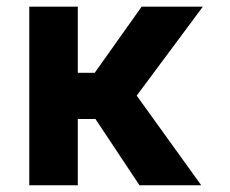

<svg xmlns="http://www.w3.org/2000/svg" viewBox="-20 -550 684 570"><path d="M211 0H66.9V-530.3H211ZM334.3 -196.8H185.8L168 -333.8H261.1L400.6 -530.3H582.3ZM252.2 -213.5 370.6 -287.3 577.4 0H394.1Z"/></svg>

Font: Pretendard GOV Variable
Style: Regular
Weight: 400
Designer: Base glyphs from Inter by Rasmus Andersson; Hangul glyphs from Noto Sans CJK(Source Han Sans) by Jang Soo-young and Kang
Foundry: Kil Hyung-jin
Version: Version 1.307;Glyphs 3.2 (3192)